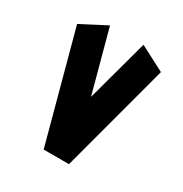

<svg xmlns="http://www.w3.org/2000/svg" viewBox="-147 -722 793 834"><g transform="rotate(30 250.0 -305.5)"><path d="M314 0 179 -37 335 -611 460 -546ZM187 0V-19H314V0ZM187 0 40 -545 167 -611 322 -37Z"/></g></svg>

Font: Reem Kufi Fun
Style: Regular
Weight: 400
Designer: Khaled Hosny
Version: Version 1.005